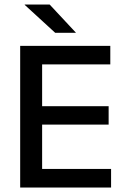

<svg xmlns="http://www.w3.org/2000/svg" viewBox="-20 -846 568 866"><path d="M71 0V-639H170V0ZM100.5 0V-84H481V0ZM128 -284V-367H470V-284ZM100 -555.5V-639H477.5V-555.5ZM204 -825.5 322 -699V-698H229L91.5 -824V-825.5Z"/></svg>

Font: Anek Latin Medium
Style: Regular
Weight: 500
Designer: Yesha Goshar
Foundry: Ek Type
Version: Version 1.003